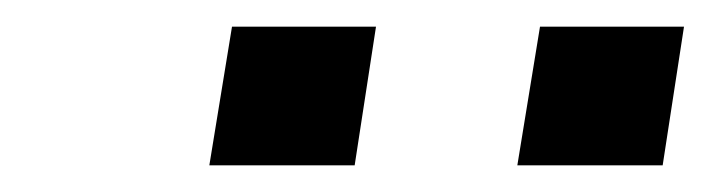

<svg xmlns="http://www.w3.org/2000/svg" viewBox="-20 -730 540 144"><path d="M368 -606 385 -710H493L477 -606ZM137 -606 154 -710H262L246 -606Z"/></svg>

Font: Nunito Sans 10pt Expanded Medium
Style: Italic
Weight: 500
Width: 7
Italic angle: -9°
Designer: Vernon Adams
Foundry: Vernon Adams
Version: Version 3.101;gftools[0.9.27]